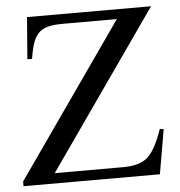

<svg xmlns="http://www.w3.org/2000/svg" viewBox="-49 -709 710 756"><g transform="rotate(-5 305.5 -331.0)"><path d="M583 -175.3 552.7 0H13.7V-18.6L437 -623.5H226.1Q188 -623.5 166 -617.9Q144 -612.3 129.9 -599.6Q117.2 -587.9 107.9 -566.4Q98.6 -544.9 90.8 -496.6H72.3L85.4 -662.1H575.7L140.6 -40.5H412.1Q475.1 -40.5 506.8 -67.4Q540 -95.7 567.9 -178.2Z"/></g></svg>

Font: BabelStone Roman
Style: Regular
Weight: 400
Designer: Walt Agee, Victor Gaultney, Peter Martin, Debbi Hosken, Becca Hirsbrunner (SIL); Andrew West (BabelStone)
Foundry: BabelStone
Version: Version 16.000